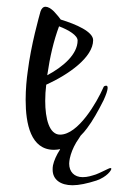

<svg xmlns="http://www.w3.org/2000/svg" viewBox="-20 -460 350 569"><path d="M140 -16C147 -16 153 -17 158 -18C158 -17 158 -17 158 -17C147 0 140 16 137 30C136 35 136 39 136 43C136 72 159 89 195 89C214 89 238 84 266 75C297 64 310 45 310 40C310 39 309 38 307 38C306 38 303 39 299 41C288 46 277 52 264 57C251 61 240 65 225 65C200 65 185 49 185 25C185 20 186 14 187 9C190 -5 196 -21 206 -38C211 -45 215 -52 219 -58C226 -65 233 -73 238 -80C254 -101 271 -131 287 -163C303 -198 300 -206 295 -206C290 -206 287 -204 286 -200C267 -157 212 -61 158 -61C126 -61 114 -108 114 -161C114 -177 115 -193 117 -209C183 -239 256 -290 256 -341C256 -366 206 -388 160 -402C156 -408 149 -416 140 -426C131 -435 122 -440 115 -440C108 -440 103 -435 100 -426C96 -411 72 -328 62 -247C59 -226 56 -196 56 -164C56 -93 71 -16 140 -16ZM120 -237C128 -292 139 -339 155 -382C184 -371 210 -355 210 -340C210 -299 167 -262 120 -237Z"/></svg>

Font: Comforter
Style: Regular
Weight: 400
Designer: Robert E. Leuschke
Foundry: Robert E. Leuschke
Version: Version 1.013; ttfautohint (v1.8.3)